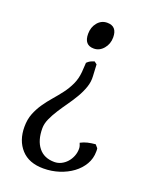

<svg xmlns="http://www.w3.org/2000/svg" viewBox="-139 -546 712 897"><g transform="rotate(20 216.5 -98.0)"><path d="M286 -414Q286 -381 266 -357.5Q246 -334 218 -334Q170 -334 170 -390Q170 -423 189 -446Q208 -469 237 -469Q286 -469 286 -414ZM394 114Q394 149 377 178Q360 207 331.5 228Q303 249 266 261Q229 273 188 273Q116 273 77.5 230.5Q39 188 39 120Q39 83 50.5 54Q62 25 79.5 -0.5Q97 -26 117.5 -49.5Q138 -73 156.5 -97.5Q175 -122 188 -150Q201 -178 204 -212L207 -259Q215 -267 222.5 -271Q230 -275 243 -279L256 -269L259 -212Q261 -184 251.5 -156.5Q242 -129 226.5 -102.5Q211 -76 192.5 -50Q174 -24 158 1Q142 26 131 50.5Q120 75 120 98Q120 158 147.5 192.5Q175 227 226 227Q244 227 260 219Q276 211 288 197.5Q300 184 307 166.5Q314 149 314 130Q314 122 312 115.5Q310 109 307 102Q324 93 341 89Q358 85 380 83L393 98Q394 102 394 106Q394 110 394 114Z"/></g></svg>

Font: Ekushey Lal Sabuj
Style: Regular
Weight: 400
Designer: Al Mamun Sumon
Foundry: Al Mamun Sumon
Version: Version 1.0